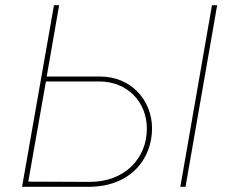

<svg xmlns="http://www.w3.org/2000/svg" viewBox="-20 -720 891 740"><path d="M65 0H321C485 0 566 -109 566 -225C566 -333 486 -425 366 -425H160L208 -700H188ZM675 0H695L817 -700H797ZM89 -20 157 -406H363C471 -406 546 -327 546 -224C546 -108 459 -18 324 -19Z"/></svg>

Font: Fixel Display Thin
Style: Italic
Weight: 100
Italic angle: -10°
Designer: AlfaBravo + MacPaw
Foundry: Kyrylo Tkachov, Marchela Mozhyna, Serhii Makarenko, Maria Weinstein, Zakhar Kryvoshyya
Version: Version 1.210;Glyphs 3.2 (3217)